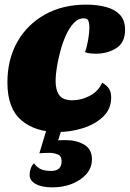

<svg xmlns="http://www.w3.org/2000/svg" viewBox="-20 -550 560 829"><path d="M229 20Q132 20 72 -31Q12 -82 12 -194Q12 -293 54.5 -368.5Q97 -444 173.5 -487Q250 -530 352 -530Q399 -530 437 -520Q475 -510 497.5 -486.5Q520 -463 520 -421Q520 -366 482 -342Q444 -318 392 -318Q384 -318 370 -319.5Q356 -321 347 -325Q355 -346 360.5 -377.5Q366 -409 366 -432Q366 -448 362 -459.5Q358 -471 341 -471Q318 -471 299 -451Q280 -431 265.5 -399.5Q251 -368 241 -331Q231 -294 225.5 -259.5Q220 -225 220 -201Q220 -161 236 -139Q252 -117 293 -117Q331 -117 368 -136.5Q405 -156 421 -193Q442 -181 451 -166.5Q460 -152 460 -129Q460 -80 426 -47Q392 -14 339 3Q286 20 229 20ZM206 259Q161 259 134.5 244.5Q108 230 108 205Q108 191 113 177Q118 163 127 155Q137 170 153.5 179Q170 188 201 188Q246 188 246 146Q246 123 228.5 116.5Q211 110 194 110Q181 110 171 110.5Q161 111 150 112L187 -11H252L231 56Q240 55 248.5 55Q257 55 264 55Q310 55 343.5 74.5Q377 94 377 138Q377 174 353.5 201Q330 228 291.5 243.5Q253 259 206 259Z"/></svg>

Font: Sansita Swashed Black
Style: Regular
Weight: 900
Designer: Pablo Cosgaya
Foundry: Omnibus-Type
Version: Version 1.003; ttfautohint (v1.8.3)